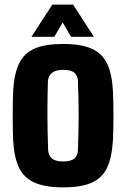

<svg xmlns="http://www.w3.org/2000/svg" viewBox="-20 -800 545 830"><path d="M253 10Q176.5 10 130.5 -10Q84.5 -30 62.8 -74.2Q41 -118.5 37 -191Q36 -210 35.5 -239.2Q35 -268.5 35 -301.2Q35 -334 35.5 -363Q36 -392 37 -410Q41.5 -483.5 63.5 -527.5Q85.5 -571.5 131.2 -590.8Q177 -610 253 -610Q331 -610 376.5 -589.5Q422 -569 443 -525Q464 -481 468 -410Q469 -391 469.8 -361.5Q470.5 -332 470.5 -299.5Q470.5 -267 469.8 -238Q469 -209 468 -191Q463.5 -118.5 442.5 -74.2Q421.5 -30 376 -10Q330.5 10 253 10ZM253 -102Q287.5 -102 302 -115.2Q316.5 -128.5 317 -153Q318.5 -197.5 319.2 -234.2Q320 -271 320 -304.8Q320 -338.5 319.2 -373.2Q318.5 -408 317 -448Q316.5 -472 302 -485Q287.5 -498 253 -498Q219.5 -498 203.8 -484Q188 -470 187 -448Q186 -417.5 185.5 -382.2Q185 -347 185 -309Q185 -271 185.8 -231.8Q186.5 -192.5 188 -153Q189 -128.5 204.2 -115.2Q219.5 -102 253 -102ZM116 -641 206 -780H296L386 -641H287L251 -703L215 -641Z"/></svg>

Font: Big Shoulders Text Thin Black
Style: Regular
Weight: 900
Version: Version 2.002